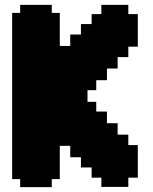

<svg xmlns="http://www.w3.org/2000/svg" viewBox="-20 -770 630 790"><path d="M376 -311H420V-263H464V-216H508V-173H547V-39H508V-1H397V-39H357V-81H313V-123H269V-170H226V-33H193V0H63V-33H30V-717H63V-750H193V-717H226V-581H269V-628H313V-671H357V-712H397V-750H508V-712H547V-578H508V-535H464V-488H420V-440H376V-399H340V-351H376Z"/></svg>

Font: DNF Bit Bit TTF
Style: Regular
Weight: 400
Designer: Kim So-Yeon
Foundry: NEOPLE Inc.
Version: Version 1.000;September 28, 2022;FontCreator 14.0.0.2872 64-